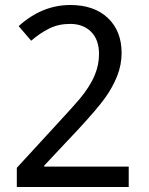

<svg xmlns="http://www.w3.org/2000/svg" viewBox="-20 -744 591 764"><path d="M492.2 0H46.9V-76.2L217.8 -262.2Q275.4 -324.7 296.4 -349.6Q317.4 -374.5 333 -399.4Q348.6 -424.3 357.4 -446Q366.2 -467.8 370.1 -487.8Q374 -507.8 374 -529.8Q374 -585.4 342.8 -617.2Q311.5 -648.9 258.8 -648.9Q212.4 -648.9 175 -630.1Q137.7 -611.3 104 -582L54.2 -640.1Q147.5 -724.1 259.8 -724.1Q354.5 -724.1 409.2 -672.4Q463.9 -620.6 463.9 -533.2Q463.9 -486.3 446.3 -441.7Q428.7 -397 397.5 -353.5Q366.2 -310.1 293 -231L155.8 -85V-81.1H492.2Z"/></svg>

Font: Noto Sans Gurmukhi
Style: Regular
Weight: 400
Designer: Monotype Design Team
Foundry: Monotype Imaging Inc.
Version: Version 1.03 uh